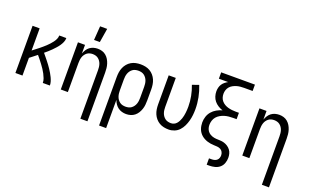

<svg xmlns="http://www.w3.org/2000/svg" viewBox="-101 -1263 3202 1988"><g transform="rotate(20 1500.0 -269.5)"><path d="M64 0V-520H142V-276Q158 -289 175 -301.5Q192 -314 208 -327Q224 -340 240 -353.5Q256 -367 271.5 -381.5Q287 -396 301 -411.5Q315 -427 327.5 -443.5Q340 -460 349 -479.5Q358 -499 358 -520H436Q436 -496 426.5 -474Q417 -452 403.5 -432.5Q390 -413 374 -395.5Q358 -378 341.5 -361Q325 -344 307 -328.5Q289 -313 271 -298Q285 -281 299 -264Q313 -247 326.5 -230Q340 -213 353 -195.5Q366 -178 378 -159.5Q390 -141 401 -122.5Q412 -104 421.5 -84Q431 -64 437.5 -43Q444 -22 444 0H366Q366 -25 357 -48.5Q348 -72 336.5 -94Q325 -116 311 -137Q297 -158 282 -178Q267 -198 251.5 -217.5Q236 -237 220 -256Q200 -240 180.5 -225Q161 -210 142 -195V0Z M858 215V-320Q858 -337 856 -353.5Q854 -370 849 -385.5Q844 -401 834.5 -415Q825 -429 812 -439Q799 -449 783 -453.5Q767 -458 750 -458Q733 -458 717 -453.5Q701 -449 688 -439Q675 -429 665.5 -415Q656 -401 651 -385.5Q646 -370 644 -353.5Q642 -337 642 -320V0H564V-520H642V-425Q650 -447 662.5 -467Q675 -487 693.5 -501Q712 -515 735 -521.5Q758 -528 781 -528Q806 -528 829.5 -521Q853 -514 872 -498Q891 -482 903.5 -461Q916 -440 923.5 -416.5Q931 -393 933.5 -368.5Q936 -344 936 -320V215ZM712 -600 723 -754H801L776 -600Z M1064 215V-320Q1064 -347 1068 -373.5Q1072 -400 1082.5 -424.5Q1093 -449 1110.5 -469.5Q1128 -490 1151 -503.5Q1174 -517 1200.5 -522.5Q1227 -528 1254 -528Q1281 -528 1307.5 -522.5Q1334 -517 1357 -503.5Q1380 -490 1397.5 -469.5Q1415 -449 1425.5 -424.5Q1436 -400 1440 -373.5Q1444 -347 1444 -320V-200Q1444 -175 1441.5 -150.5Q1439 -126 1431 -102.5Q1423 -79 1410 -58Q1397 -37 1377.5 -21.5Q1358 -6 1334 1Q1310 8 1285 8Q1261 8 1238 1.5Q1215 -5 1196 -19Q1177 -33 1163.5 -53Q1150 -73 1142 -96V215ZM1254 -62Q1271 -62 1287.5 -66Q1304 -70 1317.5 -80Q1331 -90 1341 -104Q1351 -118 1356.5 -134Q1362 -150 1364 -166.5Q1366 -183 1366 -200V-320Q1366 -337 1364 -353.5Q1362 -370 1356.5 -386Q1351 -402 1341 -416Q1331 -430 1317.5 -440Q1304 -450 1287.5 -454Q1271 -458 1254 -458Q1237 -458 1220.5 -454Q1204 -450 1190.5 -440Q1177 -430 1167 -416Q1157 -402 1151.5 -386Q1146 -370 1144 -353.5Q1142 -337 1142 -320V-200Q1142 -183 1144 -166.5Q1146 -150 1151.5 -134Q1157 -118 1167 -104Q1177 -90 1190.5 -80Q1204 -70 1220.5 -66Q1237 -62 1254 -62Z M1754 8Q1727 8 1700.5 2.5Q1674 -3 1651 -16.5Q1628 -30 1610.5 -50.5Q1593 -71 1582.5 -95.5Q1572 -120 1568 -146.5Q1564 -173 1564 -200V-520H1642V-200Q1642 -183 1644 -166.5Q1646 -150 1651.5 -134Q1657 -118 1667 -104Q1677 -90 1690.5 -80Q1704 -70 1720.5 -66Q1737 -62 1754 -62Q1771 -62 1787 -69Q1803 -76 1814.5 -89Q1826 -102 1834 -117.5Q1842 -133 1847.5 -149Q1853 -165 1856.5 -182Q1860 -199 1862 -216Q1864 -233 1865 -250Q1866 -267 1866 -284Q1866 -342 1855 -399Q1844 -456 1823 -510L1895 -535Q1919 -475 1931.5 -411.5Q1944 -348 1944 -284Q1944 -252 1940.5 -219.5Q1937 -187 1928.5 -155.5Q1920 -124 1906 -94.5Q1892 -65 1870 -41Q1848 -17 1817 -4.5Q1786 8 1754 8Z M2250 215V145H2279Q2295 145 2310 141Q2325 137 2336.5 127Q2348 117 2353 102.5Q2358 88 2358 73Q2358 54 2349 37Q2340 20 2323.5 11.5Q2307 3 2288 1.5Q2269 0 2250.5 -0.5Q2232 -1 2213.5 -4Q2195 -7 2177.5 -12.5Q2160 -18 2143 -27Q2126 -36 2112 -48Q2098 -60 2087 -75.5Q2076 -91 2069.5 -108.5Q2063 -126 2060 -144.5Q2057 -163 2057 -181Q2057 -214 2067.5 -246Q2078 -278 2099.5 -303Q2121 -328 2150 -344.5Q2179 -361 2211 -370Q2184 -379 2160 -394Q2136 -409 2118.5 -430.5Q2101 -452 2092.5 -479Q2084 -506 2084 -534Q2084 -554 2089 -574.5Q2094 -595 2105 -612Q2116 -629 2132 -642Q2148 -655 2166 -665H2064V-735H2436V-665H2343Q2322 -665 2301 -663Q2280 -661 2260 -655Q2240 -649 2221 -638.5Q2202 -628 2188.5 -612Q2175 -596 2168.5 -576Q2162 -556 2162 -535Q2162 -513 2168.5 -493Q2175 -473 2189 -457Q2203 -441 2221.5 -430.5Q2240 -420 2260 -414.5Q2280 -409 2301 -406.5Q2322 -404 2343 -404H2380V-334H2343Q2319 -334 2294.5 -331.5Q2270 -329 2247 -322Q2224 -315 2202.5 -302.5Q2181 -290 2165.5 -272Q2150 -254 2142.5 -230Q2135 -206 2135 -182Q2135 -159 2143 -138Q2151 -117 2167.5 -102Q2184 -87 2206 -79.5Q2228 -72 2250 -70.5Q2272 -69 2294.5 -68.5Q2317 -68 2338.5 -61.5Q2360 -55 2379 -42.5Q2398 -30 2411.5 -12Q2425 6 2430.5 28Q2436 50 2436 72Q2436 103 2425.5 132Q2415 161 2392 180.5Q2369 200 2339 207.5Q2309 215 2279 215Z M2858 215V-320Q2858 -337 2856 -353.5Q2854 -370 2849 -385.5Q2844 -401 2834.5 -415Q2825 -429 2812 -439Q2799 -449 2783 -453.5Q2767 -458 2750 -458Q2733 -458 2717 -453.5Q2701 -449 2688 -439Q2675 -429 2665.5 -415Q2656 -401 2651 -385.5Q2646 -370 2644 -353.5Q2642 -337 2642 -320V0H2564V-520H2642V-425Q2650 -447 2662.5 -467Q2675 -487 2693.5 -501Q2712 -515 2735 -521.5Q2758 -528 2781 -528Q2806 -528 2829.5 -521Q2853 -514 2872 -498Q2891 -482 2903.5 -461Q2916 -440 2923.5 -416.5Q2931 -393 2933.5 -368.5Q2936 -344 2936 -320V215Z"/></g></svg>

Font: Iosevka Term Curly
Style: Regular
Weight: 400
Designer: Belleve Invis
Foundry: Belleve Invis
Version: Version 32.3.0